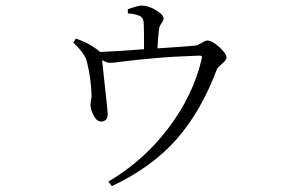

<svg xmlns="http://www.w3.org/2000/svg" viewBox="-20 -584 1040 671"><path d="M426.8 -537.1V-551.8Q462.9 -564.5 474.6 -564.5Q499 -564.5 525.4 -548.3Q551.8 -532.2 551.8 -519.5Q551.8 -512.7 543.9 -502Q536.1 -491.2 535.2 -477.5Q532.2 -452.1 530.3 -415Q638.7 -421.9 664.1 -424.8Q670.9 -425.8 684.6 -434.1Q698.2 -442.4 704.1 -442.4Q721.7 -442.4 746.6 -419.4Q771.5 -396.5 771.5 -382.8Q771.5 -374 756.3 -361.3Q741.2 -348.6 738.3 -342.8Q683.6 -196.3 597.7 -98.1Q511.7 0 371.1 66.4L358.4 50.8Q481.4 -21.5 568.4 -136.2Q655.3 -251 684.6 -377Q686.5 -385.7 685.1 -387.7Q683.6 -389.6 674.8 -389.6Q587.9 -386.7 517.1 -380.4Q446.3 -374 410.6 -369.1Q375 -364.3 366.2 -364.3Q352.5 -364.3 336.9 -374Q337.9 -363.3 342.8 -317.4Q347.7 -271.5 352.1 -231.9Q356.4 -192.4 356.4 -185.5Q356.4 -161.1 335 -159.2Q319.3 -158.2 308.1 -178.7Q296.9 -199.2 295.9 -218.8Q295.9 -221.7 298.3 -234.9Q300.8 -248 299.8 -254.9Q297.9 -310.5 284.2 -366.2Q282.2 -375 278.8 -382.3Q275.4 -389.6 269.5 -397.9Q263.7 -406.2 260.3 -410.2Q256.8 -414.1 248 -423.3Q239.3 -432.6 236.3 -435.5L245.1 -449.2Q282.2 -436.5 306.6 -419.9Q325.2 -408.2 329.1 -402.3Q402.3 -405.3 483.4 -412.1Q483.4 -482.4 482.4 -502Q481.4 -522.5 467.8 -528.3Q455.1 -535.2 426.8 -537.1Z"/></svg>

Font: GenYoMin TW TTF Light
Style: Regular
Weight: 300
Version: Version 1.300